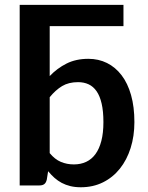

<svg xmlns="http://www.w3.org/2000/svg" viewBox="-20 -763 608 790"><path d="M184.5 -133Q205.5 -107.5 230.2 -97Q255 -86.5 284 -86.5Q312 -86.5 334.5 -97Q357 -107.5 372.8 -129Q388.5 -150.5 397 -183.2Q405.5 -216 405.5 -260.5Q405.5 -305.5 398.2 -336.8Q391 -368 377.5 -387.5Q364 -407 344.8 -416Q325.5 -425 301 -425Q262.5 -425 235.5 -408.8Q208.5 -392.5 184.5 -363ZM184.5 -450Q215 -482 253.8 -501.5Q292.5 -521 343.5 -521Q385.5 -521 420.2 -503.8Q455 -486.5 480.2 -453.5Q505.5 -420.5 519.2 -372Q533 -323.5 533 -260.5Q533 -203 517.5 -154Q502 -105 473.2 -69Q444.5 -33 403.8 -12.8Q363 7.5 312.5 7.5Q289 7.5 269.5 2.8Q250 -2 234 -10.5Q218 -19 204.2 -31.2Q190.5 -43.5 178 -58.5L172.5 -24Q169.5 -11 162.2 -5.5Q155 0 142.5 0H61V-743H488V-655.5H184.5Z"/></svg>

Font: Lato 2
Style: Bold
Weight: 700
Designer: Lukasz Dziedzic with Adam Twardoch and Botio Nikoltchev
Foundry: tyPoland Lukasz Dziedzic
Version: Version 2.015; 2015-08-06; http://www.latofonts.com/